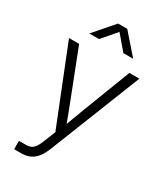

<svg xmlns="http://www.w3.org/2000/svg" viewBox="-228 -821 958 1117"><g transform="rotate(30 251.5 -263.0)"><path d="M62.5 204.1H110.4C174.8 204.1 215.8 171.4 245.1 98.1L488.3 -515.6H421.4L300.3 -200.7C284.2 -158.7 268.6 -117.2 253.4 -75.7C238.3 -117.2 222.7 -158.7 206.1 -200.7L83.5 -515.6H15.6L220.7 -1.5L189 77.6C168 130.4 148.9 147.9 110.4 147.9H62.5ZM169.9 -597.7 252 -693.4 333.5 -597.7H398.9V-598.1L282.2 -731.4H220.7L105 -598.1V-597.7Z"/></g></svg>

Font: Raveo Display Display Light
Style: Regular
Weight: 300
Designer: Jakub Foglar, Rasmus Andersson (Inter)
Foundry: Jakubfoglar.com
Version: Version 1.100;Glyphs 3.2.3 (3260)